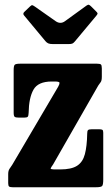

<svg xmlns="http://www.w3.org/2000/svg" viewBox="-20 -788 470 808"><path d="M198 -445Q140 -445 120.8 -410.5Q101.5 -376 100.5 -313Q100 -301 97 -297Q94 -293 81.5 -293H60.5Q46.5 -293 42 -296.2Q37.5 -299.5 37.5 -314V-492.5Q37.5 -511 42 -515.5Q46.5 -520 65.5 -520H387.5Q400.5 -520 404.5 -516.8Q408.5 -513.5 408.5 -500V-465.5Q408.5 -449 404 -442.8Q399.5 -436.5 393.5 -428L203.5 -96Q194.5 -83.5 193.2 -79.2Q192 -75 214 -75H233.5Q280.5 -75 304.5 -90.5Q328.5 -106 337.2 -139.2Q346 -172.5 347 -225.5Q347 -236.5 350.2 -240.2Q353.5 -244 365.5 -244H397.5Q407.5 -244 411 -241.5Q414.5 -239 414.5 -229.5V-32.5Q414.5 -11 410 -5.5Q405.5 0 384 0H33.5Q22.5 0 18.5 -3Q14.5 -6 14.5 -17V-55Q14.5 -69.5 20 -77.5Q25.5 -85.5 31.5 -94.5L224.5 -422.5Q230.5 -433 230.5 -439Q230.5 -445 211 -445ZM171.5 -614.5 82.5 -721.5Q73.5 -730.5 83.5 -739L106.5 -761Q113 -767 116 -766.2Q119 -765.5 126.5 -760.5L214 -699Q234 -685 253 -698.5L344 -764.5Q350.5 -769 354.2 -767.8Q358 -766.5 364 -760.5L383.5 -741Q390 -735 390.5 -731.8Q391 -728.5 385.5 -722L294.5 -613Q289.5 -607 284.8 -604.8Q280 -602.5 268.5 -602.5H202.5Q189.5 -602.5 183 -605.5Q176.5 -608.5 171.5 -614.5Z"/></svg>

Font: Besley* Condensed
Style: Bold
Weight: 700
Width: 3
Designer: Owen Earl
Foundry: indestructible type*
Version: Version 3.000; ttfautohint (v1.8.3)